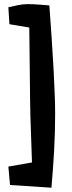

<svg xmlns="http://www.w3.org/2000/svg" viewBox="-20 -833 340 906"><path d="M240.2 -296.9Q240.2 -209 235.4 -122.1Q230.5 -35.2 222.7 52.7L27.3 40L19.5 -46.9L130.9 -66.4Q128.9 -138.7 126 -210.9Q123 -283.2 122.1 -356.4L118.2 -703.1L24.4 -718.8L19.5 -798.8Q41 -803.7 64.5 -808.6Q87.9 -813.5 110.4 -813.5Q135.7 -813.5 161.6 -811.5Q187.5 -809.6 212.9 -807.6Q224.6 -653.3 233.4 -495.1Q235.4 -445.3 237.8 -396Q240.2 -346.7 240.2 -296.9Z"/></svg>

Font: Slackey
Style: Regular
Weight: 400
Designer: Squid
Foundry: Font Diner, Inc DBA Sideshow
Version: Version 1.000